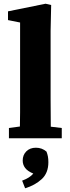

<svg xmlns="http://www.w3.org/2000/svg" viewBox="-20 -743 378 1032"><path d="M28 0V-55L87 -63Q88 -101 88 -138.5Q88 -176 88 -213V-622L23 -635V-682L225 -723L255 -716L252 -578V-213Q252 -176 252.5 -138Q253 -100 253 -62L312 -55V0ZM240 129Q240 187 204 220Q168 253 115 269L99 228Q140 213 159 190Q128 177 115 159.5Q102 142 102 120Q102 90 121.5 70.5Q141 51 173 51Q206 51 230 72Q235 85 237.5 98Q240 111 240 129Z"/></svg>

Font: Source Serif 4 SmText
Style: Bold
Weight: 700
Designer: Frank Grießhammer
Foundry: Adobe
Version: Version 4.005;hotconv 1.1.0;makeotfexe 2.6.0